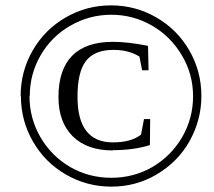

<svg xmlns="http://www.w3.org/2000/svg" viewBox="-20 -686 799 716"><path d="M58 -327 57 -328Q57 -420 102 -498Q147 -576 225 -621Q303 -666 394 -666Q485 -666 563 -621Q641 -576 686 -498Q731 -420 731 -328Q731 -239 687 -160Q644 -83 565 -36Q488 10 395 10Q304 10 226 -35Q148 -80 103 -158Q58 -236 58 -327ZM91 -328 90 -327Q90 -245 131 -174Q172 -104 242 -63Q312 -23 395 -23Q478 -23 548 -63Q618 -104 659 -174Q700 -245 700 -327Q700 -410 658 -480Q616 -551 546 -591Q476 -631 395 -631Q313 -631 242 -590Q172 -550 131 -479Q91 -409 91 -328ZM401 -126V-125Q305 -125 252 -177Q198 -230 198 -324Q198 -426 249 -478Q300 -530 401 -530Q457 -530 532 -515L534 -424H510L500 -475Q460 -500 403 -500Q332 -500 300 -458Q269 -417 269 -325Q269 -155 401 -155Q469 -155 506 -184L517 -242H540L539 -145Q479 -126 401 -126Z"/></svg>

Font: Libra Serif Modern
Style: Italic
Weight: 400
Italic angle: -12°
Designer: Stefan Peev, Context Ltd
Foundry: Stefan Peev, Context Ltd
Version: Version 1.000